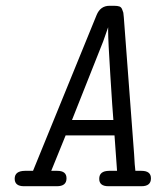

<svg xmlns="http://www.w3.org/2000/svg" viewBox="-20 -644 565 664"><path d="M30.8 -25.9Q30.8 -52.7 65.9 -53.2H94.2L314 -591.8Q327.1 -624 358.9 -624H374Q386.2 -624 393.1 -621.6Q399.9 -619.1 402.8 -610.6Q405.8 -602.1 406.5 -600.1Q407.2 -598.1 408.2 -584L443.8 -110.8Q445.8 -70.8 448.2 -53.2H469.2Q502.4 -53.2 502 -26.9Q502 0 469.2 0H355Q322.8 0 323.2 -25.9Q323.2 -52.7 356.9 -53.2H384.8L376 -175.8H207L157.2 -53.2H178.2Q210.4 -53.2 210 -26.9Q210 0 176.8 0H63Q30.8 0 30.8 -25.9ZM229 -229H372.1Q369.1 -262.2 361.6 -383.1Q354 -503.9 354 -535.2V-549.8L336.9 -501Z"/></svg>

Font: CMU Typewriter Text
Style: LightOblique
Weight: 200
Italic angle: -9.46001°
Version: Version 0.7.0